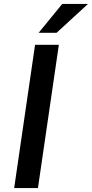

<svg xmlns="http://www.w3.org/2000/svg" viewBox="-20 -949 464 969"><path d="M51.5 0 157 -723H277L171.5 0ZM175 -783.5 294 -929H424L265.5 -783.5Z"/></svg>

Font: Public Sans Thin SemiBold
Style: Italic
Weight: 600
Italic angle: -8°
Version: Version 2.001